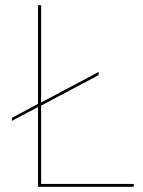

<svg xmlns="http://www.w3.org/2000/svg" viewBox="-20 -720 550 740"><path d="M138.5 -325 360.5 -443V-437.5Q360.5 -434.5 359.8 -432.2Q359 -430 354.5 -427.5L138.5 -313V-11H495.5V0H126.5V-307.5L25.5 -254V-259Q25.5 -263 26.5 -264.8Q27.5 -266.5 31.5 -269L126.5 -319.5V-700H138.5Z"/></svg>

Font: Lato Hairline
Style: Regular
Weight: 100
Designer: Lukasz Dziedzic
Foundry: tyPoland Lukasz Dziedzic
Version: Version 2.007; 2014-02-27